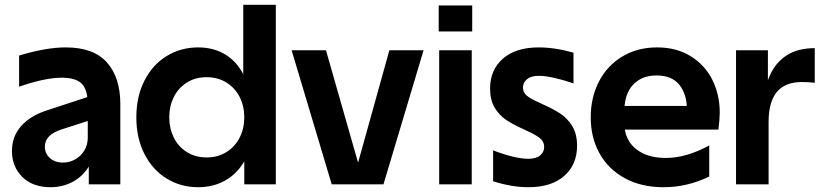

<svg xmlns="http://www.w3.org/2000/svg" viewBox="-20 -770 3428 802"><path d="M371.6 -272.7 235.2 -228.7Q202.1 -217.8 184.7 -200.1Q167.4 -182.3 167.4 -157.1Q167.4 -128.7 188.4 -109.8Q209.5 -90.9 243 -90.9Q270.2 -90.9 294.1 -104.2Q317.9 -117.6 332.3 -141.3Q346.6 -165.1 346.6 -195V-334.6Q346.6 -394.1 321.9 -419.8Q297.3 -445.4 238.7 -445.4Q203.7 -445.4 160.1 -436.4Q116.4 -427.4 59.8 -407.9V-538Q172.6 -572 254.5 -572Q371.1 -572 426.9 -508.9Q482.6 -445.8 482.6 -335.6V0H350.9V-119L358.6 -180H378.4Q378.4 -124 354.4 -80.5Q330.4 -37 287.4 -12.5Q244.4 12 190.8 12Q116.5 12 73.2 -30.9Q29.9 -73.7 29.9 -139.4Q29.9 -199.5 67.7 -242.6Q105.4 -285.8 173.6 -308.2L371.6 -373.2Z M807.8 -572Q735.4 -572 676.6 -536.1Q617.8 -500.2 583.6 -433.7Q549.5 -367.2 549.5 -280Q549.5 -192.8 583.6 -126.3Q617.8 -59.8 676.6 -23.9Q735.4 12 807.8 12Q877 12 930.1 -21.6Q983.2 -55.3 1013.3 -120.8Q1043.3 -186.3 1043.3 -280H1033.3Q1033.3 -373.7 1005.8 -439.4Q978.2 -505 927.2 -538.5Q876.3 -572 807.8 -572ZM842.8 -112.4Q795.6 -112.4 760.1 -135.1Q724.5 -157.8 705.7 -195.9Q687 -234.1 687 -280Q687 -325.9 705.7 -364.1Q724.5 -402.2 760.1 -424.9Q795.6 -447.6 842.8 -447.6Q890.3 -447.6 926.3 -424.9Q962.4 -402.2 981.4 -364.1Q1000.4 -325.9 1000.4 -280Q1000.4 -234.1 981.4 -195.9Q962.4 -157.8 926.3 -135.1Q890.3 -112.4 842.8 -112.4ZM996.1 -750V-377L1016.1 -280L1000.4 -160V0H1132.1V-750Z M1198.1 -560H1341.6L1475.7 -90.5L1606.4 -560H1749.3L1581.8 0H1365.6Z M1950.5 -560V0H1814.5V-560ZM1952.5 -747.2V-638.5H1812.5V-747.2Z M2039.8 -12.8V-142Q2082.2 -125.4 2120.7 -116Q2159.3 -106.7 2187 -106.7Q2219.2 -106.7 2236.2 -120.8Q2253.1 -135 2253.1 -156.5Q2253.1 -178.8 2234.6 -193.5Q2216.2 -208.1 2173.6 -226.9L2165.6 -230.9Q2122.9 -250 2094.1 -269.2Q2065.2 -288.5 2046.2 -320.5Q2027.1 -352.6 2027.1 -399.8Q2027.1 -477.7 2080.4 -524.8Q2133.7 -572 2230.3 -572Q2297.6 -572 2375.5 -550V-421.7Q2332.9 -436.3 2294.9 -444.8Q2256.9 -453.3 2230.3 -453.3Q2198.4 -453.3 2181.5 -439.3Q2164.5 -425.3 2164.5 -404.4Q2164.5 -383.8 2181.2 -369.9Q2197.9 -356 2237.4 -339.2L2243.7 -335.9Q2289.4 -315.8 2319.4 -296.3Q2349.4 -276.8 2370 -243.8Q2390.5 -210.8 2390.5 -161.1Q2390.5 -82.6 2337.1 -35.3Q2283.6 12 2187 12Q2118.3 12 2039.8 -12.8Z M2447.5 -280Q2447.5 -362.7 2481.9 -429.4Q2516.2 -496 2579.4 -534Q2642.7 -572 2724.7 -572Q2805.4 -572 2864.9 -535.4Q2924.4 -498.7 2955.4 -436.7Q2986.4 -374.7 2986.4 -300Q2986.4 -272.4 2980.9 -228.6H2508.7V-327.5H2888.3L2849.2 -313.7Q2849.2 -375.9 2818 -415.4Q2786.8 -454.8 2722.5 -454.8Q2678 -454.8 2647.9 -435.4Q2617.7 -416 2603.1 -384.2Q2588.5 -352.3 2588.5 -313.7V-248.5Q2588.5 -212 2607.5 -180.5Q2626.5 -149 2665.6 -129.6Q2704.8 -110.3 2761.8 -110.3Q2847.2 -110.3 2942.5 -162.5V-32.6Q2851.2 12 2751.4 12Q2659.1 12 2590.4 -25.3Q2521.7 -62.6 2484.6 -128.7Q2447.5 -194.8 2447.5 -280Z M3187.6 -560V-352.8L3190.5 -350V0H3054.5V-560ZM3383.3 -568.9V-424.3Q3352.6 -427.4 3331 -427.4Q3259.3 -427.4 3224.9 -385.8Q3190.5 -344.2 3190.5 -259.9L3162.7 -319.9Q3171.3 -400.8 3195.8 -455.1Q3220.3 -509.4 3266.5 -539.1Q3312.7 -568.9 3383.3 -568.9Z"/></svg>

Font: TASA Explorer VF
Style: Regular
Weight: 400
Designer: Weizhong Zhang
Foundry: Local Remote
Version: Version 1.000;Glyphs 3.2 (3192)